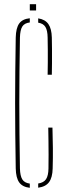

<svg xmlns="http://www.w3.org/2000/svg" viewBox="-20 -890 314 915"><path d="M122 5Q87 1 71.5 -20.8Q56 -42.5 55 -87Q53.5 -173.5 52.8 -250Q52 -326.5 52 -399.5Q52 -472.5 52.8 -548.8Q53.5 -625 55 -711Q56 -756.5 71.5 -778Q87 -799.5 122 -803V-783Q96.5 -780 86.2 -763.5Q76 -747 75 -711Q73.5 -625 72.8 -548.8Q72 -472.5 72 -399.5Q72 -326.5 72.8 -250Q73.5 -173.5 75 -87Q76 -52 86.2 -35.2Q96.5 -18.5 122 -15ZM162 4.5V-15.5Q188.5 -19.5 199.5 -36.2Q210.5 -53 211 -87Q211.5 -119.5 211.5 -152Q211.5 -184.5 211 -217L210 -282H230Q231.5 -229.5 232 -184.5Q232.5 -139.5 231 -87Q230 -44 213.8 -22Q197.5 0 162 4.5ZM207 -534Q207.5 -563.5 207.8 -593Q208 -622.5 207.8 -652Q207.5 -681.5 207 -711Q206.5 -745 196.5 -761.5Q186.5 -778 162 -782V-802.5Q195 -797.5 210.5 -775.5Q226 -753.5 227 -711Q227.5 -690.5 227.8 -656.5Q228 -622.5 227.8 -588.5Q227.5 -554.5 227 -534ZM122 -840V-870H152V-840Z"/></svg>

Font: Big Shoulders Stencil Display Thin Thin
Style: Regular
Weight: 250
Version: Version 2.001